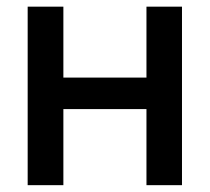

<svg xmlns="http://www.w3.org/2000/svg" viewBox="-20 -542 614 562"><path d="M434.1 -314.9V-222.7H138.7V-314.9ZM165.5 -522.5V0H61V-522.5ZM512.7 -522.5V0H408.7V-522.5Z"/></svg>

Font: Inter 28pt Medium
Style: Regular
Weight: 500
Designer: Rasmus Andersson
Foundry: rsms
Version: Version 4.001;git-66647c0bb